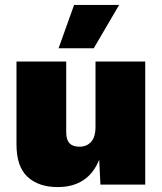

<svg xmlns="http://www.w3.org/2000/svg" viewBox="-20 -750 659 780"><path d="M214 10Q137 10 92 -31.5Q47 -73 47 -163V-500H249V-213Q249 -182 262.5 -168Q276 -154 303 -154Q332 -154 350 -173.5Q368 -193 368 -235V-500H570V0H388L383 -101Q338 10 214 10ZM281 -730H464L361 -554H218Z"/></svg>

Font: Prodigy Sans ExtraBold
Style: Regular
Weight: 800
Designer: Wei Huang
Foundry: Wei Huang
Version: Version 1.003; ttfautohint (v1.8.3)